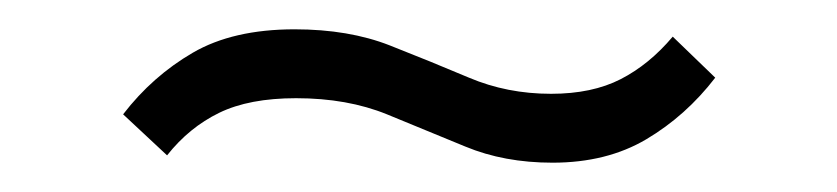

<svg xmlns="http://www.w3.org/2000/svg" viewBox="-20 -400 571 131"><path d="M357 -289Q324 -289 297.5 -300Q271 -311 244 -322Q217 -333 182 -333Q150 -333 129.5 -323Q109 -313 94 -294L64 -322Q84 -348 111.5 -364Q139 -380 181 -380Q218 -380 246 -369Q274 -358 300 -347Q326 -336 356 -336Q384 -336 403.5 -346Q423 -356 439 -375L468 -347Q448 -321 421 -305Q394 -289 357 -289Z"/></svg>

Font: Outfit ExtraLight
Style: Regular
Weight: 200
Designer: Rodrigo Fuenzalida
Foundry: fragTYPE
Version: Version 1.100; ttfautohint (v1.8.4.7-5d5b);gftools[0.9.27]